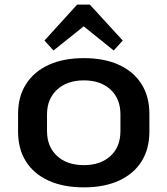

<svg xmlns="http://www.w3.org/2000/svg" viewBox="-20 -800 723 829"><path d="M342 9Q254 9 190 -20Q126 -49 92 -103Q58 -157 58 -232V-308Q58 -383 92.5 -437Q127 -491 190.5 -520Q254 -549 342 -549Q430 -549 493.5 -520Q557 -491 591 -437Q625 -383 625 -308V-232Q625 -157 591 -103Q557 -49 493.5 -20Q430 9 342 9ZM342 -87Q414 -87 457 -126.5Q500 -166 500 -234V-306Q500 -374 457 -413.5Q414 -453 342 -453Q270 -453 226.5 -413Q183 -373 183 -306V-234Q183 -167 226 -127Q269 -87 342 -87ZM172 -625 313 -780H368L510 -625L471 -582L307 -714H376L211 -582Z"/></svg>

Font: Pathway Extreme 28pt SemiBold
Style: Regular
Weight: 600
Designer: Eduardo Rodriguez Tunni
Foundry: Eduardo Rodriguez Tunni
Version: Version 1.001;gftools[0.9.26]